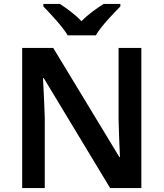

<svg xmlns="http://www.w3.org/2000/svg" viewBox="-20 -958 833 978"><path d="M325 -778H468C494 -823 556 -888 593 -925V-938H508C473 -916 430 -886 395 -850C361 -886 320 -915 285 -938H201V-925C238 -887 298 -823 325 -778ZM700 0V-714H584V-351C585 -286 589 -211 591 -158H588L251 -714H93V0H208V-360C206 -430 202 -500 199 -560H203L541 0Z"/></svg>

Font: Noto Sans Ol Chiki SemiBold
Style: Regular
Weight: 600
Designer: Monotype Design Team, Lewis McGuffie
Foundry: Monotype Imaging Inc.
Version: Version 2.003